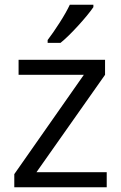

<svg xmlns="http://www.w3.org/2000/svg" viewBox="-20 -786 508 806"><path d="M428 0H40V-55L332 -472H58V-535H421V-472L133 -63H428ZM180 -618Q203 -648 230.5 -691Q258 -734 273 -766H372V-756Q350 -724 307.5 -677.5Q265 -631 234 -606H180Z"/></svg>

Font: Stephens Clock
Style: Regular
Weight: 400
Designer: Peter Wiegel (catfonts.de) with slight modifications by DT1.org
Version: Version 0.9.1